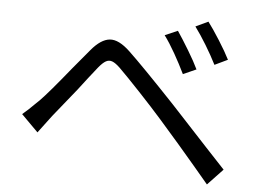

<svg xmlns="http://www.w3.org/2000/svg" viewBox="-50 -792 1100 826"><g transform="rotate(5 500.0 -379.0)"><path d="M784.2 -518.6 727.6 -493.4Q707 -536 682.5 -579.2Q658 -622.4 635 -653.4L690.2 -677.2Q712.4 -644.6 740.7 -597.7Q769 -550.8 784.2 -518.6ZM915.4 -571.8 859.4 -545Q839.6 -584.2 813.6 -627Q787.6 -669.8 763.4 -702.4L817.6 -727.8Q838.6 -700.2 868.6 -652.8Q898.6 -605.4 915.4 -571.8ZM104.2 -308.4 124.4 -327.8Q162 -366.2 251 -476.4L322.2 -561.6Q363.2 -610.8 401.8 -614.3Q440.4 -617.8 489.4 -571.2Q550.8 -513.2 694 -361.8L855.8 -187.2Q873.8 -168 938 -99.2L872 -29.6L809.4 -103.8Q739.4 -186.8 647.4 -291.2Q606.2 -338 547.3 -400.7Q488.4 -463.4 454.2 -497Q434.4 -516 420.3 -521.2Q406.2 -526.4 392.7 -518.9Q379.2 -511.4 361.4 -489.6Q344.2 -467.8 323.8 -442Q303.4 -416.2 282 -387.6Q203.4 -289.8 183 -264.8L126.2 -189.2L53.8 -261.8Q81 -284.6 104.2 -308.4Z"/></g></svg>

Font: 寒蝉端黑体 Light
Style: Regular
Weight: 300
Designer: ChillDuanSans {Warren2060}; 
Source Han Sans {Ryoko NISHIZUKA 西塚涼子 (kana, bopomofo & ideographs); Paul D. Hunt (Latin, G
Foundry: ChillType&Adobe
Version: Version 1.300;Glyphs 3.3 (3306)